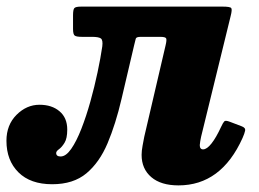

<svg xmlns="http://www.w3.org/2000/svg" viewBox="-46 -540 784 581"><path d="M-26.5 -114Q-26.5 -162 4 -192.5Q34.5 -223 73.5 -223Q111 -223 134.2 -203.2Q157.5 -183.5 157.5 -148Q157.5 -121 149.2 -107.8Q141 -94.5 132.5 -88.5Q124 -82.5 124 -77Q124 -66.5 137.5 -66.5Q153.5 -66.5 169.5 -89.5Q185.5 -112.5 200.2 -150.2Q215 -188 227.5 -232.8Q240 -277.5 249.2 -321.2Q258.5 -365 263.5 -399.5Q266 -419 259 -423.8Q252 -428.5 232.5 -428.5H202Q186 -428.5 180.5 -432Q175 -435.5 175 -452.5V-493.5Q175 -511 179 -515.5Q183 -520 200 -520H627.5Q650.5 -520 653.8 -515.5Q657 -511 652 -491.5L562.5 -126Q561.5 -121.5 560 -113Q558.5 -104.5 558.5 -101Q558.5 -88 568.5 -88Q580 -88 594 -105.8Q608 -123.5 623 -156Q629 -169 632.8 -172.8Q636.5 -176.5 649.5 -171.5L685 -158Q697.5 -153.5 695.8 -144.8Q694 -136 688 -122.5Q623.5 21 494 21Q441 21 411.8 -4Q382.5 -29 382.5 -71.5Q382.5 -83.5 385.5 -99.5Q388.5 -115.5 390.5 -126L455 -402.5Q459 -419 456.8 -423.8Q454.5 -428.5 439 -428.5H380Q366 -428.5 364.8 -422.8Q363.5 -417 360 -403.5Q339.5 -317 321.8 -240.8Q304 -164.5 279.5 -106.5Q255 -48.5 215.5 -15.5Q176 17.5 112 17.5Q46 17.5 9.8 -18.5Q-26.5 -54.5 -26.5 -114Z"/></svg>

Font: Besley* Narrow Heavy
Style: Italic
Weight: 800
Width: 4
Italic angle: -13°
Designer: Owen Earl
Foundry: indestructible type*
Version: Version 3.000; ttfautohint (v1.8.3)